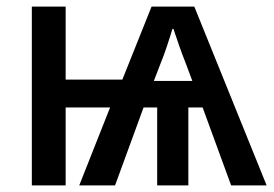

<svg xmlns="http://www.w3.org/2000/svg" viewBox="-20 -559 826 579"><path d="M566 -539H437L349 -319H178V-539H76V0H178V-235H312L219 0H327L413 -235H454V0H548V-235H591L677 0H784ZM503 -472C511 -448 526 -403 539 -371L560 -315H444L464 -367C476 -395 492 -445 500 -472Z"/></svg>

Font: Noto Sans Thai Medium
Style: Regular
Weight: 500
Designer: Monotype Design Team
Foundry: Monotype Imaging Inc.
Version: Version 1.901